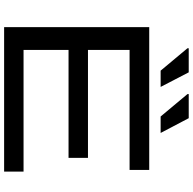

<svg xmlns="http://www.w3.org/2000/svg" viewBox="-22 -892 914 909"><g transform="rotate(90 434.5 -437.0)"><path d="M108 0V-687H784V-594H216V-397H727V-305H216V-92H792V0ZM531 -741 425 -868V-874H539L609 -741ZM314 -741 208 -868V-874H322L391 -741Z"/></g></svg>

Font: Archivo Expanded
Style: Regular
Weight: 400
Width: 7
Designer: Hector Gatti
Foundry: Omnibus-Type
Version: Version 2.001